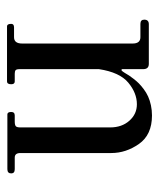

<svg xmlns="http://www.w3.org/2000/svg" viewBox="27 -480 453 547"><g transform="rotate(90 253.5 -206.5)"><path d="M55 0Q48 0 48 -12Q48 -20 58 -20H86Q104 -20 104 -43V-358Q104 -380 86 -380H48Q36 -380 36 -391Q36 -404 49 -404H162Q177 -404 177 -388V-328Q179 -323 184 -330L188 -336Q192 -343 195 -347.5Q198 -352 204.5 -360.5Q211 -369 217.5 -375.5Q224 -382 234 -389.5Q244 -397 255 -402Q266 -407 280 -410Q294 -413 309 -413Q364 -413 390 -376Q416 -339 416 -297V-38Q416 -22 429 -22H462Q474 -22 474 -12Q474 -1 462 -1H306Q299 -1 299 -12Q299 -22 309 -22H326Q336 -22 339.5 -25Q343 -28 343 -38V-294Q343 -327 324 -348.5Q305 -370 277 -370Q245 -370 215.5 -345.5Q186 -321 177 -262V-36Q177 -27 180 -24.5Q183 -22 190 -22H212Q220 -22 220 -12Q220 0 212 0Z"/></g></svg>

Font: HK Venetian
Style: Regular
Weight: 400
Designer: Alfredo Marco Pradil
Foundry: Alfredo Marco Pradil
Version: Version 1.000;PS 001.000;hotconv 1.0.88;makeotf.lib2.5.64775